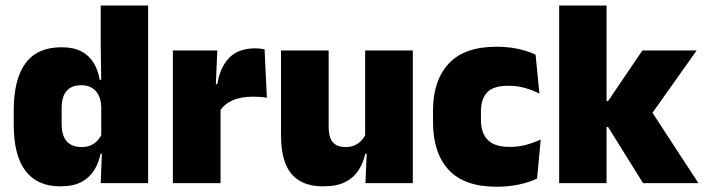

<svg xmlns="http://www.w3.org/2000/svg" viewBox="-20 -680 2614 713"><path d="M203.5 12Q118.5 12 74.8 -45.2Q31 -102.5 31 -217V-269.5Q31 -386 74.8 -445.2Q118.5 -504.5 208.5 -504.5Q252.5 -504.5 281.5 -489.5Q310.5 -474.5 327.2 -447.5Q344 -420.5 350.5 -383.5H396L356 -281Q355.5 -307 346.8 -325.2Q338 -343.5 321.8 -353.5Q305.5 -363.5 281.5 -363.5Q246 -363.5 227.5 -342.5Q209 -321.5 209 -279.5V-219Q209 -176.5 227.8 -155.2Q246.5 -134 284 -134Q302.5 -134 317.2 -140.5Q332 -147 342.5 -158.5Q353 -170 359 -185L402.5 -109H353.5Q346.5 -75 329.5 -47.5Q312.5 -20 282 -4Q251.5 12 203.5 12ZM354 0 359 -128.5 356 -153V-350V-372.5L354 -517V-659.5H530V0Z M796.5 -267.5 745.5 -367.5H787Q797 -430 831 -465.2Q865 -500.5 928.5 -500.5Q938 -500.5 946.2 -499.5Q954.5 -498.5 962.5 -497L971 -317Q961 -319 947.2 -320Q933.5 -321 920.5 -321Q873.5 -321 842.5 -306.8Q811.5 -292.5 796.5 -267.5ZM622 0V-492.5H787L780 -329.5H799V0Z M1200.5 -492.5V-209.5Q1200.5 -186 1206.2 -169Q1212 -152 1226 -143Q1240 -134 1264 -134Q1283 -134 1297.2 -140.5Q1311.5 -147 1321.8 -158Q1332 -169 1338 -182L1365 -109H1336.5Q1329 -75 1311.2 -47.5Q1293.5 -20 1262 -4Q1230.5 12 1180.5 12Q1127 12 1092 -9Q1057 -30 1040.2 -72.2Q1023.5 -114.5 1023.5 -179V-492.5ZM1513 -492.5V0H1337L1342.5 -126.5L1336 -144.5V-492.5Z M1824.5 13.5Q1704 13.5 1646 -49.5Q1588 -112.5 1588 -227V-269.5Q1588 -380.5 1646 -443.5Q1704 -506.5 1824 -506.5Q1853.5 -506.5 1880 -502.8Q1906.5 -499 1929 -492.2Q1951.5 -485.5 1969 -477L1983 -332.5Q1958.5 -345 1930 -353.2Q1901.5 -361.5 1866.5 -361.5Q1812.5 -361.5 1789.2 -337Q1766 -312.5 1766 -266.5V-234Q1766 -186 1791.5 -160.2Q1817 -134.5 1871.5 -134.5Q1905.5 -134.5 1933.2 -142Q1961 -149.5 1988 -162L1974.5 -17Q1947 -3.5 1908 5Q1869 13.5 1824.5 13.5Z M2368 0 2238 -208.5H2202V-304.5H2238L2365.5 -492.5H2567L2392 -245.5V-278L2573.5 0ZM2056.5 0V-659.5H2232.5V0Z"/></svg>

Font: Anek Tamil ExtraBold
Style: Regular
Weight: 800
Designer: Aadarsh Rajan (Tamil), Yesha Goshar (Latin)
Foundry: Ek Type
Version: Version 1.003